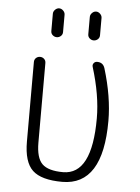

<svg xmlns="http://www.w3.org/2000/svg" viewBox="-53 -777 606 829"><g transform="rotate(5 250.0 -362.5)"><path d="M248 9.8Q157.2 9.8 119.1 -25.9Q81.1 -61.5 81.1 -150.4V-495.1Q81.1 -505.9 88.4 -512.7Q95.7 -519.5 106 -519.5Q116.2 -519.5 123.5 -512.7Q130.9 -505.9 130.9 -495.1V-150.4Q130.9 -84 157.2 -58.1Q183.6 -32.2 248 -32.2Q373 -32.2 373 -276.4Q373 -376 335.9 -496.1Q333 -504.9 338.4 -512.2Q343.8 -519.5 353.5 -519.5Q378.9 -519.5 386.7 -495.1Q423.8 -374 423.8 -269.5Q423.8 9.8 248 9.8ZM304.7 -710Q304.7 -719.7 312.5 -727.5Q320.3 -735.4 330.1 -735.4Q339.8 -735.4 347.7 -727.5Q355.5 -719.7 355.5 -710V-634.8Q355.5 -624 347.7 -617.2Q339.8 -610.4 330.1 -610.4Q320.3 -610.4 312.5 -617.2Q304.7 -624 304.7 -634.8ZM144.5 -710Q144.5 -719.7 152.3 -727.5Q160.2 -735.4 169.9 -735.4Q179.7 -735.4 187.5 -727.5Q195.3 -719.7 195.3 -710V-634.8Q195.3 -624 187.5 -617.2Q179.7 -610.4 169.9 -610.4Q160.2 -610.4 152.3 -617.2Q144.5 -624 144.5 -634.8Z"/></g></svg>

Font: Rounded Mgen+ 1mn light
Style: Regular
Weight: 200
Designer: [Source Han Sans]
Ryoko NISHIZUKA  (kana & ideographs); Paul D. Hunt (Latin, Greek & Cyrillic); Wenlong ZHANG  (bopomofo
Version: Version 1.059.20150602